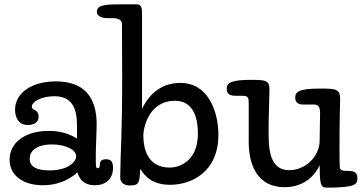

<svg xmlns="http://www.w3.org/2000/svg" viewBox="-20 -838 1658 880"><path d="M333 -203C292 -228 252 -238 204 -238C91 -238 24 -182 24 -106C24 -35 84 11 177 11C239 11 293 -10 335 -48C348 -2 380 11 414 11C462 11 498 -15 498 -69C498 -100 486 -108 466 -108C439 -108 438 -94 437 -79C437 -73 435 -67 428 -67C419 -67 419 -75 419 -124C419 -163 423 -236 423 -269C423 -394 364 -465 236 -465C123 -465 49 -410 49 -335C49 -304 62 -265 108 -265C130 -265 157 -274 157 -303C157 -317 151 -329 137 -335C134 -336 126 -339 126 -349C126 -374 175 -397 228 -397C310 -397 333 -343 333 -261ZM116 -110C116 -143 143 -176 218 -176C284 -176 329 -150 329 -122C329 -98 296 -57 206 -57C144 -57 116 -76 116 -110Z M631 -782C631 -816 617 -818 605 -818H515C430 -818 424 -802 424 -783C424 -764 448 -755 470 -755H494C523 -755 539 -746 539 -728C539 -693 540 -591 540 -498C540 -197 532 -155 531 -24C531 0 551 12 574 12C619 12 619 0 623 -64C645 -28 680 9 760 9C854 9 981 -47 981 -220C981 -321 938 -458 806 -458C730 -458 668 -417 631 -339ZM637 -219C637 -247 659 -376 782 -376C837 -376 887 -342 887 -225C887 -104 808 -70 757 -70C694 -70 637 -106 637 -219Z M1445 -191C1444 -122 1381 -58 1306 -58C1211 -58 1211 -165 1211 -243C1211 -302 1215 -392 1215 -427C1215 -469 1200 -472 1130 -472C1044 -472 1019 -460 1019 -432C1019 -402 1039 -399 1064 -399H1088C1119 -399 1120 -391 1120 -361V-187C1120 -82 1160 20 1284 20C1377 20 1426 -38 1445 -81C1446 1 1448 22 1475 22C1612 22 1618 7 1618 -22C1618 -43 1608 -50 1595 -53C1590 -54 1574 -55 1565 -55C1542 -55 1537 -63 1537 -78C1537 -82 1536 -103 1536 -156C1536 -308 1539 -355 1539 -383C1539 -431 1519 -432 1445 -432C1348 -432 1333 -416 1333 -390C1333 -372 1344 -359 1367 -359H1420C1444 -359 1447 -340 1447 -318Z"/></svg>

Font: Life Savers
Style: ExtraBold
Weight: 800
Designer: Pablo Impallari, Rodrigo Fuenzalida, Brenda Gallo
Foundry: Pablo Impallari, Rodrigo Fuenzalida, Brenda Gallo
Version: Version 3.000